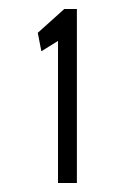

<svg xmlns="http://www.w3.org/2000/svg" viewBox="-20 -653 290 427"><path d="M109 -246V-562L72 -539L64 -580L123 -633H151V-246Z"/></svg>

Font: Inconsolata UltraCondensed Medium
Style: Regular
Weight: 500
Width: 1
Monospace: yes
Designer: Raph Levien, Cyreal, Brenton Simpson
Foundry: Raph Levien, Cyreal, Google
Version: Version 3.001; ttfautohint (v1.8.2.53-6de2)